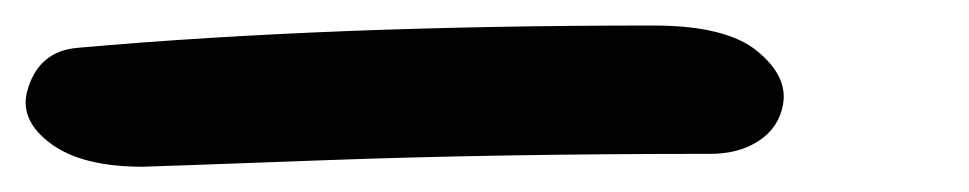

<svg xmlns="http://www.w3.org/2000/svg" viewBox="-48 55 767 152"><path d="M64.9 187Q17.6 187 -7.1 169.2Q-31.7 151.4 -26.9 128.9Q-18.6 95.2 14.2 92.8Q211.9 75.2 469.2 75.2Q526.9 75.2 551.5 95.5Q576.2 115.7 571.8 138.2Q568.4 156.2 552.7 166.5Q537.1 176.8 514.2 176.8Q345.7 176.8 207.3 181.9Q68.8 187 64.9 187Z"/></svg>

Font: Shantell Sans Normal
Style: Italic
Weight: 500
Italic angle: -11.31°
Designer: Stephen Nixon, Anya Danilova, Shantell Martin
Foundry: Arrow Type
Version: Version 1.006;[559af2be0]